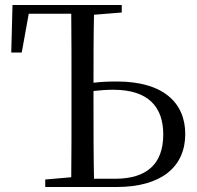

<svg xmlns="http://www.w3.org/2000/svg" viewBox="-20 -748 787 768"><path d="M161 0H446C626 0 721 -81 721 -212C721 -337 633 -422 448 -422C415 -422 385 -421 354 -417C354 -505 354 -598 356 -689L467 -698V-728H30L25 -538H67L95 -693H265C266 -593 266 -493 266 -391V-337C266 -237 266 -137 265 -39L161 -30ZM354 -384C380 -387 406 -389 433 -389C574 -389 633 -320 633 -210C633 -91 566 -33 440 -33H356C354 -133 354 -234 354 -337Z"/></svg>

Font: Source Han Serif CN
Style: Regular
Weight: 400
Designer: Ryoko NISHIZUKA 西塚涼子 (kana & ideographs); Frank Grießhammer (Latin, Greek & Cyrillic); Wenlong ZHANG 张文龙 (bopomofo); San
Foundry: Adobe
Version: Version 2.003;hotconv 1.1.1;makeotfexe 2.6.0